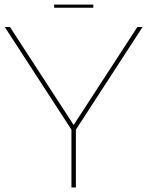

<svg xmlns="http://www.w3.org/2000/svg" viewBox="-20 -825 647 845"><path d="M314 -254.4V0H294.4V-254.4L1 -706.1H23.9L304.2 -274.9L584.5 -706.1H607.4ZM390.6 -791H218.3V-804.7H390.6Z"/></svg>

Font: Fortheenas_01
Style: Regular
Weight: 100
Designer: Situjuh Nazara
Version: Version 1.10 September 8, 2014